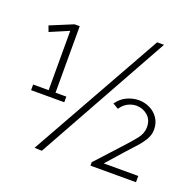

<svg xmlns="http://www.w3.org/2000/svg" viewBox="-144 -988 1177 1153"><g transform="rotate(20 444.5 -411.5)"><path d="M545 -3V-25L685 -178Q728 -224 756.5 -260Q785 -296 785 -336Q785 -383 754 -409.5Q723 -436 683 -436Q655 -436 628.5 -422.5Q602 -409 583 -380L547 -401Q573 -438 610 -455Q647 -472 685 -472Q722 -472 755 -456Q788 -440 809 -409.5Q830 -379 830 -336Q830 -303 812 -272.5Q794 -242 766.5 -212Q739 -182 710 -150L604 -30L599 -43H836V-3ZM170 -729 154 -742V-307H198V-768H165L20 -708L34 -671ZM55 -307H267V-343H55ZM712 -836H668L193 11L240 13Z"/></g></svg>

Font: Yaldevi ExtraLight
Style: Regular
Weight: 200
Designer: Sol Matas, Rajitha Manaperi, Kosala Senevirathne
Foundry: Mooniak
Version: Version 1.100